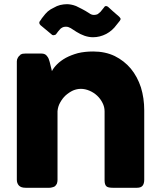

<svg xmlns="http://www.w3.org/2000/svg" viewBox="-20 -888 742 908"><path d="M73.2 -627Q79.1 -631.8 86.9 -633.8Q93.8 -634.8 100.6 -634.8Q126 -634.8 175.8 -634.8Q184.6 -634.8 191.4 -631.8Q198.2 -628.9 202.1 -623Q207 -617.2 210 -610.4Q212.9 -603.5 214.8 -595.7Q218.8 -581.1 225.6 -551.8Q233.4 -567.4 250 -584Q266.6 -600.6 291 -614.3Q316.4 -627.9 348.6 -636.7Q380.9 -644.5 420.9 -644.5Q477.5 -644.5 522.5 -623Q567.4 -600.6 598.6 -563.5Q629.9 -525.4 646.5 -474.6Q662.1 -423.8 662.1 -366.2Q662.1 -256.8 662.1 -38.1Q662.1 -19.5 654.3 -9.8Q646.5 0 627.9 0Q589.8 0 512.7 0Q491.2 0 483.4 -6.8Q474.6 -14.6 474.6 -35.2Q474.6 -143.6 474.6 -361.3Q474.6 -382.8 464.8 -401.4Q455.1 -420.9 439.5 -435.5Q423.8 -450.2 403.3 -459Q382.8 -467.8 362.3 -467.8Q343.8 -467.8 325.2 -460Q306.6 -451.2 290 -436.5Q275.4 -422.9 264.6 -403.3Q253.9 -384.8 252 -362.3Q252 -253.9 252 -37.1Q252 -28.3 249 -19.5Q245.1 -11.7 239.3 -6.8Q232.4 -2.9 226.6 -2Q220.7 0 213.9 0Q175.8 0 100.6 0Q79.1 0 69.3 -10.7Q59.6 -21.5 59.6 -38.1Q59.6 -224.6 59.6 -597.7Q59.6 -607.4 64.5 -615.2Q68.4 -623 76.2 -627.9Q75.2 -627.9 73.2 -627ZM183.6 -808.6Q193.4 -822.3 206.1 -834Q218.8 -844.7 234.4 -851.6Q249 -860.4 264.6 -864.3Q281.2 -868.2 296.9 -868.2Q305.7 -868.2 316.4 -866.2Q327.1 -864.3 339.8 -859.4Q351.6 -853.5 367.2 -845.7Q382.8 -837.9 402.3 -825.2Q407.2 -821.3 413.1 -819.3Q418 -817.4 424.8 -817.4Q434.6 -817.4 442.4 -821.3Q449.2 -826.2 455.1 -832Q460.9 -838.9 471.7 -852.5Q475.6 -859.4 481.4 -859.4Q486.3 -859.4 491.2 -855.5Q507.8 -839.8 543 -809.6Q547.9 -804.7 549.8 -800.8Q551.8 -796.9 546.9 -790Q541 -783.2 531.2 -770.5Q511.7 -743.2 482.4 -727.5Q452.1 -711.9 419.9 -711.9Q400.4 -711.9 379.9 -718.8Q360.4 -725.6 341.8 -737.3Q332 -743.2 314.5 -754.9Q308.6 -757.8 303.7 -759.8Q298.8 -761.7 291 -761.7Q281.2 -761.7 274.4 -757.8Q266.6 -753.9 261.7 -747.1Q255.9 -741.2 246.1 -727.5Q243.2 -722.7 235.4 -721.7Q227.5 -720.7 223.6 -725.6Q206.1 -740.2 171.9 -768.6Q169.9 -771.5 168 -773.4Q166 -776.4 166 -780.3Q166 -781.2 166 -782.2Q166 -784.2 168 -787.1Q169.9 -790 173.8 -794.9Q176.8 -800.8 183.6 -808.6Z"/></svg>

Font: Cocogoose
Style: Regular
Weight: 400
Designer: Cosimo Lorenzo Pancini
Version: Version 1.000